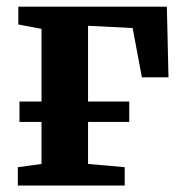

<svg xmlns="http://www.w3.org/2000/svg" viewBox="-20 -572 564 592"><path d="M35 0V-56.5L108 -66.5V-483L36.5 -496.5V-551.5H494.5L499.5 -333.5H417.5L389 -485.5L251.5 -492.5V-66.5L364.5 -56.5V0ZM40 -259H378.5V-196H40Z"/></svg>

Font: Merriweather 28pt
Style: Bold
Weight: 700
Version: Version 2.100